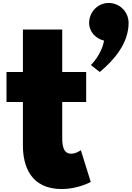

<svg xmlns="http://www.w3.org/2000/svg" viewBox="-20 -1257 890 1299"><path d="M715 -1237C643 -1237 583 -1177 583 -1102C583 -1042 627 -996 684 -982C666 -884 595 -817 595 -817L655 -770C749 -848 850 -962 850 -1102C850 -1177 790 -1237 715 -1237ZM135 -770H24V-567H135V-272C135 -136 186 22 398 22C508 22 594 -26 594 -26L527 -241C527 -241 496 -217 461 -217C419 -217 401 -251 401 -323V-567H563V-770H401V-1057H135Z"/></svg>

Font: Hussar Dziwak
Style: Regular
Weight: 400
Version: Version 1.022